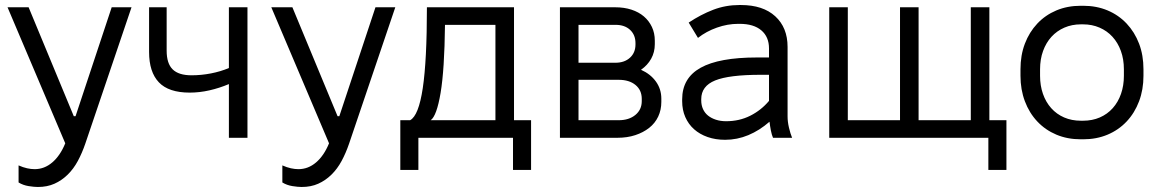

<svg xmlns="http://www.w3.org/2000/svg" viewBox="-20 -549 4622 765"><path d="M131 196Q168 196 197 183Q226 170 249.5 147Q273 124 290 92.5Q307 61 320 23L504 -520H425L281 -86H274L94 -520H10L240 22Q220 71 188.5 98Q157 125 118 125Q104 125 88 121.5Q72 118 54 110V178Q72 189 94 192.5Q116 196 131 196Z M892 0H966V-520H892V-278Q859 -264 820.5 -256.5Q782 -249 743 -249Q692 -249 668 -272.5Q644 -296 644 -347V-520H574V-342Q574 -262 613 -221Q652 -180 736 -180Q775 -180 814.5 -189Q854 -198 892 -214Z M1182 196Q1219 196 1248 183Q1277 170 1300.5 147Q1324 124 1341 92.5Q1358 61 1371 23L1555 -520H1476L1332 -86H1325L1145 -520H1061L1291 22Q1271 71 1239.5 98Q1208 125 1169 125Q1155 125 1139 121.5Q1123 118 1105 110V178Q1123 189 1145 192.5Q1167 196 1182 196Z M1575 128H1647V0H2024V128H2096V-70H2028V-520H1681Q1681 -308 1664.5 -198Q1648 -88 1614 -70H1575ZM1696 -70Q1720 -87 1735.5 -179Q1751 -271 1753 -450H1954V-70Z M2211 0H2440Q2479 0 2511 -10.5Q2543 -21 2566.5 -39.5Q2590 -58 2602.5 -84.5Q2615 -111 2615 -143V-156Q2615 -194 2593.5 -224Q2572 -254 2534 -271Q2560 -289 2574.5 -315Q2589 -341 2589 -373V-387Q2589 -417 2577.5 -441.5Q2566 -466 2545.5 -483.5Q2525 -501 2496 -510.5Q2467 -520 2431 -520H2211ZM2285 -70V-231H2445Q2487 -231 2512 -210.5Q2537 -190 2537 -155V-146Q2537 -112 2511.5 -91Q2486 -70 2445 -70ZM2285 -299V-450H2433Q2469 -450 2490.5 -430Q2512 -410 2512 -377V-372Q2512 -339 2490 -319Q2468 -299 2432 -299Z M2869 8Q2917 8 2961.5 -10.5Q3006 -29 3046 -64Q3048 -47 3051.5 -29Q3055 -11 3060 0H3136Q3129 -17 3123.5 -40.5Q3118 -64 3118 -85V-362Q3118 -439 3069 -484Q3020 -529 2932 -529H2926Q2871 -529 2821.5 -510Q2772 -491 2724 -459L2761 -398Q2794 -424 2836.5 -439Q2879 -454 2921 -454H2927Q2983 -454 3013.5 -428Q3044 -402 3044 -356V-320H2996Q2845 -320 2771.5 -279Q2698 -238 2698 -153V-146Q2698 -111 2710.5 -82.5Q2723 -54 2745.5 -34Q2768 -14 2799.5 -3Q2831 8 2869 8ZM2873 -66Q2851 -66 2832.5 -72Q2814 -78 2801 -88.5Q2788 -99 2781 -114.5Q2774 -130 2774 -149V-154Q2774 -206 2829.5 -228.5Q2885 -251 3011 -251H3044V-147Q3013 -110 2969.5 -88Q2926 -66 2873 -66Z M3918 128H3990V-70H3922V-520H3848V-70H3640V-520H3566V-70H3358V-520H3284V0H3918Z M4286 6H4296Q4349 6 4393 -12.5Q4437 -31 4469 -65Q4501 -99 4518.5 -145.5Q4536 -192 4536 -247V-273Q4536 -329 4518.5 -375Q4501 -421 4469 -455Q4437 -489 4393 -507.5Q4349 -526 4296 -526H4286Q4233 -526 4189 -507.5Q4145 -489 4113 -455Q4081 -421 4063.5 -375Q4046 -329 4046 -273V-247Q4046 -192 4063.5 -145.5Q4081 -99 4113 -65Q4145 -31 4189 -12.5Q4233 6 4286 6ZM4287 -68Q4250 -68 4220 -81Q4190 -94 4168.5 -118Q4147 -142 4135.5 -175Q4124 -208 4124 -247V-273Q4124 -313 4136 -346Q4148 -379 4169.5 -402.5Q4191 -426 4221 -439Q4251 -452 4287 -452H4295Q4331 -452 4361 -439Q4391 -426 4412.5 -402.5Q4434 -379 4446 -346Q4458 -313 4458 -273V-247Q4458 -208 4446.5 -175Q4435 -142 4413.5 -118Q4392 -94 4362 -81Q4332 -68 4295 -68Z"/></svg>

Font: Fixel Variable
Style: Regular
Weight: 100
Width: 3
Designer: AlfaBravo + MacPaw
Foundry: Kyrylo Tkachov, Marchela Mozhyna, Serhii Makarenko, Maria Weinstein, Zakhar Kryvoshyya
Version: Version 1.211